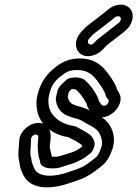

<svg xmlns="http://www.w3.org/2000/svg" viewBox="-20 -768 592 828"><path d="M488.6 -698C498.4 -698 502.8 -692.1 500.6 -682.5C499.3 -676.8 497.4 -674.1 493.2 -670.7L480.9 -660.7C456.5 -640.9 439 -629.1 413.3 -608.2C381.6 -584.1 386.1 -578.7 375.7 -576.3C360 -572.7 353.9 -589.3 363.8 -600.6C375.4 -614.2 379.7 -619.1 396.5 -631.4C421.7 -650.5 438.4 -663 463.4 -683.3L475.7 -693.3C480 -696.8 483 -698 488.6 -698ZM500.2 -748C482.5 -748 464 -741.2 448.6 -728.7L436.2 -718.7C412.6 -699.4 396.1 -687.1 371.6 -668.6C352.2 -654.3 339.5 -641.1 327.7 -627.4C284.9 -578.3 314.4 -513.5 376.2 -527.7C414.5 -536.5 432.5 -566.4 439.8 -572.3C464.1 -592.1 481.1 -603.4 508 -625.3L520.4 -635.3C535.8 -647.9 546.5 -664.9 550.6 -682.5C559 -719.2 536.8 -748 500.2 -748ZM419.5 -262C459.8 -264.3 493.8 -299.1 499.4 -332.8C502.5 -351.1 496.3 -365.4 485.7 -379.2C481.5 -397.7 471.1 -413.7 462.4 -427.6C436.5 -465.1 405.7 -516 322.6 -516C277.2 -516 241 -498.2 210.5 -471.1C176.6 -443.3 153.1 -407.4 141.7 -358C138.1 -342.8 136.4 -330.1 137.4 -318.1C138.2 -286.9 148 -256.4 166.7 -234.3C133.9 -247 91.6 -226.2 72.7 -192.9C67.3 -183.6 63 -171.9 62.9 -161.6C62.7 -137.2 55.4 -103.4 62.3 -73.5C62.9 -70.8 64 -70.1 64.2 -65.8C65.3 -52.5 68 -41.7 72.9 -30.6C82.7 -3.3 100.3 22.3 135.3 33C179.8 47.7 233.3 36.9 271.2 24.4C292.4 16.6 321.5 9.4 347.7 -3.8C376.5 -18.2 394.3 -33.7 414 -48.5C440.1 -68.1 452.6 -91.7 461.7 -117C481.2 -163.7 468 -205.3 452.7 -228.3C444.5 -241.9 431.9 -253.5 419.5 -262ZM366.6 -291.3C324.6 -317.6 280 -303.1 272.1 -351.3L276.5 -370.5C281.9 -378.7 283.9 -378.2 289.2 -383.8C289.6 -383.8 291.9 -384 292.7 -384C300 -384 305.9 -382.4 308.4 -380.9C325.5 -366 340.8 -344.7 352.9 -321.9C356.1 -310 359.1 -302.1 366.6 -291.3ZM192.8 -209.7C215.2 -192.8 242.5 -181.8 276.2 -175.7C281 -173.7 288.7 -167.8 302.1 -162.8L310.1 -158.3C315.1 -154.6 325 -148.2 332.1 -143.4C332.6 -142.5 334.5 -138.8 335.3 -136.4C320.3 -124.8 308.1 -117 286.2 -109.7L254.1 -99.7C242.9 -96.2 240.5 -95.1 223.8 -92H209.7C207.8 -92.3 206.1 -92.5 203.7 -93.1C200.2 -104.6 199.3 -113.4 194.8 -132.3C193.6 -148.7 205 -180.9 192.8 -209.7ZM448.8 -329.7C447.4 -321.2 438.5 -312.5 429.6 -312C420.9 -311.5 418 -316.4 413.7 -322C408.4 -328.2 405 -335.1 402.4 -345.7C402.1 -347.2 401.3 -349 400.8 -350C387.3 -376.1 369.4 -402.3 346 -422.3C335.7 -431.2 319.2 -434 304.2 -434C300.4 -434 291.5 -433.1 290.8 -433C269.9 -430.5 261.3 -419 257.1 -414.8C242.8 -403.4 231 -389.9 227.6 -375L221.1 -347C220.5 -344.4 220.4 -341.2 220.6 -339.1C223.8 -307.4 241.3 -279 272.7 -268.4C298.6 -257.3 319.3 -256 332.8 -247.2C359.7 -229.9 394.2 -217.8 406.9 -196.2C416.7 -179.6 426.3 -153.2 414.6 -125.9C404.4 -102.2 405.2 -98.9 388.4 -85.1C365.4 -67.7 354.3 -57.9 333.1 -47.2C316.7 -39 287.5 -30.8 264.3 -22.4C232.8 -12.1 190.4 -5.1 160.6 -15C138.1 -21.8 130 -32.8 121.7 -56.6C119.1 -63.9 116.2 -71.5 115.5 -80.2C115.2 -84.9 113.3 -93.3 112.1 -96.2C109 -114 113.7 -142.1 114.2 -171C116.4 -184.4 134.2 -192.9 142.8 -184.8C149.9 -178.1 139.4 -158.1 143.9 -115.1C144.7 -106.4 145.8 -89.9 153 -73.4C153 -73.4 149 -52.5 180.4 -44.5C181.1 -44.3 192.1 -42 196.7 -42H214.7C229.1 -42 245.9 -47 260.1 -52.6L291.6 -62.4C324.7 -73.3 347.7 -88.8 370.5 -107.3C375 -111 378.8 -116.6 380.6 -120.9L385.3 -132.9C385.9 -134.2 386.4 -136 386.6 -137L387.1 -139C391.2 -156.6 380.5 -172.7 374.4 -180.7C368.2 -188.7 350 -198.9 343.9 -202.4L333.3 -208.4C332.2 -209 330.7 -209.6 329.8 -209.9C324.7 -211.6 313 -222.1 298 -224.7C258.4 -231.5 233.3 -244.7 212.8 -267.1C197.3 -282.8 189.2 -304.1 188.7 -331.1C188.6 -336.7 188.4 -343.8 191.7 -358C200.9 -397.9 214.1 -416.6 238.4 -436.3C261.2 -454.9 276.9 -466 311.1 -466C370.5 -466 390.7 -432.9 417.4 -394.4C427 -379.1 434.5 -365.8 435.8 -356.2C437.2 -346.5 450.6 -340.5 448.8 -329.7Z"/></svg>

Font: HoneyBee
Style: StrIt
Weight: 700
Foundry: Cannot Into Space Fonts
Version: Version 0.89